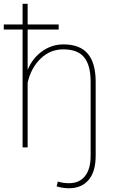

<svg xmlns="http://www.w3.org/2000/svg" viewBox="-34 -770 602 1003"><path d="M272.5 -615.7H110.4V-405.3Q136.2 -466.8 186.5 -502.4Q236.8 -538.1 297.9 -538.1Q382.8 -538.1 424.1 -490Q465.3 -441.9 465.8 -344.7V43.5Q465.8 126.5 429 169.9Q392.1 213.4 326.2 213.4Q294.9 213.4 261.7 203.6L268.1 178.2Q294.4 187 326.2 187Q380.9 187 410.2 149.9Q439.5 112.8 439.5 43.5V-341.8Q439.5 -429.2 405.5 -470.7Q371.6 -512.2 296.4 -512.2Q228 -512.2 178 -463.6Q127.9 -415 110.4 -338.4V0H84V-615.7H-14.2V-642.1H84V-750H110.4V-642.1H272.5Z"/></svg>

Font: Roboto Thin
Style: Regular
Weight: 250
Designer: Google
Version: Version 2.134; 2016